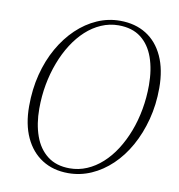

<svg xmlns="http://www.w3.org/2000/svg" viewBox="-79 -760 788 846"><g transform="rotate(10 315.0 -336.5)"><path d="M281 14Q214 14 164.5 -17.5Q115 -49 88 -107.5Q61 -166 61 -247Q61 -323 78 -389.5Q95 -456 126 -510.5Q157 -565 198.5 -604.5Q240 -644 289 -665.5Q338 -687 391 -687Q459 -687 508.5 -656Q558 -625 585 -566Q612 -507 612 -425Q612 -350 594.5 -283.5Q577 -217 546.5 -162.5Q516 -108 474.5 -68.5Q433 -29 384 -7.5Q335 14 281 14ZM284 -8Q324 -8 360.5 -23.5Q397 -39 428.5 -67.5Q460 -96 485 -135Q510 -174 528 -221Q546 -268 555.5 -321Q565 -374 565 -429Q565 -499 546 -552.5Q527 -606 488 -636Q449 -666 388 -666Q348 -666 311 -650Q274 -634 243 -605.5Q212 -577 187 -538Q162 -499 144 -451.5Q126 -404 116.5 -352Q107 -300 107 -244Q107 -176 126 -122.5Q145 -69 184.5 -38.5Q224 -8 284 -8Z"/></g></svg>

Font: Source Serif 4 48pt Light
Style: Italic
Weight: 300
Italic angle: -12°
Designer: Frank Grießhammer
Foundry: Adobe Systems Incorporated
Version: Version 4.004;hotconv 1.0.116;makeotfexe 2.5.65601